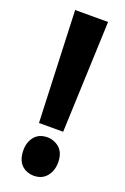

<svg xmlns="http://www.w3.org/2000/svg" viewBox="-140 -741 523 802"><g transform="rotate(20 122.0 -340.0)"><path d="M194.3 -695.3H47.9L67.4 -200.2H174.8ZM199.2 -72.3Q199.2 -131.8 151.4 -150.4Q136.7 -156.2 122.1 -156.2Q73.2 -156.2 53.7 -114.3Q44.9 -95.7 44.9 -72.3Q44.9 -7.8 93.8 9.8Q107.4 14.6 121.1 14.6Q168.9 14.6 189.5 -27.3Q199.2 -47.9 199.2 -72.3Z"/></g></svg>

Font: Yaldevi Colombo
Style: Bold
Weight: 700
Designer: Sol Matas, Denzil Rajitha, Kosala Senevirathne and Pathum Egodawatta
Foundry: Mooniak
Version: Version 1.020 ; ttfautohint (v1.6)